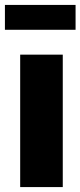

<svg xmlns="http://www.w3.org/2000/svg" viewBox="-32 -760 327 780"><path d="M50 0V-538H223V0ZM-12 -639V-740H275V-639Z"/></svg>

Font: Exo Thin ExtraBold
Style: Regular
Weight: 800
Version: Version 2.000